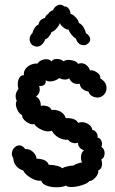

<svg xmlns="http://www.w3.org/2000/svg" viewBox="-20 -791 487 811"><path d="M411 -98Q411 -78 395 -71Q397 -56 383 -41Q369 -26 357 -26Q352 -17 327 -9Q302 -1 281 -1Q266 -1 258 -7Q244 0 218 0Q195 0 176.5 -7Q158 -14 154 -28Q134 -25 109.5 -40Q85 -55 78 -71Q60 -76 48.5 -90Q37 -104 36 -123Q30 -132 30 -141Q30 -155 39.5 -166Q49 -177 62 -177Q75 -177 87 -161Q105 -163 119.5 -149Q134 -135 134 -121Q137 -121 149.5 -119.5Q162 -118 172 -112Q182 -106 186 -95Q204 -95 221.5 -90.5Q239 -86 242 -80Q250 -85 265.5 -88.5Q281 -92 292 -92Q295 -96 307 -100Q319 -104 327 -105Q322 -112 322 -126Q322 -147 335 -156Q323 -160 316 -168.5Q309 -177 310 -188Q302 -186 298 -186Q279 -186 267 -201Q247 -199 227.5 -210Q208 -221 199 -239Q192 -236 184 -236Q167 -236 148.5 -246.5Q130 -257 125 -267Q111 -263 92 -276Q73 -289 73 -305Q61 -311 54 -325.5Q47 -340 47 -352Q47 -361 51 -364Q46 -374 46 -384Q46 -402 58 -415Q55 -426 55 -435Q55 -452 62.5 -463.5Q70 -475 81 -473Q79 -489 88.5 -501Q98 -513 112.5 -518.5Q127 -524 138 -522Q144 -531 154 -536Q164 -541 174 -541Q191 -541 198 -531Q199 -536 205.5 -539Q212 -542 221 -542Q229 -542 237 -539Q245 -536 249 -532Q255 -538 270 -538Q282 -538 294 -533.5Q306 -529 310 -521Q316 -524 323 -524Q335 -524 345.5 -515.5Q356 -507 360 -494Q375 -496 391 -484Q407 -472 403 -460Q430 -445 430 -419Q430 -403 419 -391Q408 -379 391 -379Q376 -380 366 -387Q356 -394 354 -404Q341 -406 329.5 -414.5Q318 -423 317 -437Q298 -435 288.5 -441Q279 -447 272 -460Q265 -455 254 -455Q243 -455 230 -461Q223 -455 212.5 -451Q202 -447 192 -447Q181 -447 173 -452Q175 -440 167 -433Q159 -426 145 -428Q148 -421 148 -413Q148 -395 132 -383Q143 -378 148 -366.5Q153 -355 152 -344L160 -345Q190 -345 198 -326L206 -327Q222 -327 236.5 -319Q251 -311 258 -292Q274 -293 289 -288.5Q304 -284 310 -272Q318 -275 325 -275Q342 -275 355.5 -265Q369 -255 370 -242Q379 -242 386.5 -232Q394 -222 392 -209Q399 -210 405 -201.5Q411 -193 411 -182Q411 -176 408 -171Q422 -161 422 -144Q422 -135 418.5 -128Q415 -121 408 -118Q411 -108 411 -98ZM313 -694Q325 -689 333 -675.5Q341 -662 343 -651Q361 -640 361 -624Q361 -612 346 -603Q340 -600 333 -600Q321 -600 312 -608.5Q303 -617 301 -628Q292 -632 282 -644.5Q272 -657 270 -666Q261 -665 248 -675Q235 -685 233 -694Q230 -683 218 -670Q206 -657 198 -656Q195 -647 187 -637Q179 -627 171 -625Q167 -613 157.5 -603.5Q148 -594 136 -594Q128 -594 117 -600Q112 -604 108.5 -611Q105 -618 105 -625Q105 -641 117 -651Q119 -662 126 -672.5Q133 -683 143 -688Q144 -698 151.5 -705.5Q159 -713 170 -715Q174 -728 184 -732Q185 -737 191.5 -741.5Q198 -746 204 -748Q207 -757 216 -764Q225 -771 234 -771Q244 -771 251 -764Q262 -765 270 -754.5Q278 -744 278 -732Q286 -732 299 -718.5Q312 -705 313 -694Z"/></svg>

Font: Pangolin
Style: Regular
Weight: 400
Designer: Kevin Burke
Foundry: Google, Inc.
Version: Version 1.101